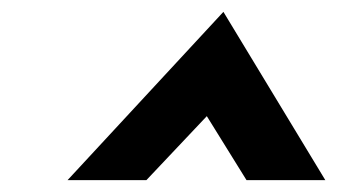

<svg xmlns="http://www.w3.org/2000/svg" viewBox="-20 -781 569 324"><path d="M94 -477H227L329 -585L396 -477H529L357 -761Z"/></svg>

Font: Charger Sport
Style: UltNrwObl
Weight: 1000
Designer: Jasper
Foundry: Cannot Into Space Fonts
Version: Version 1.1